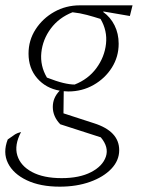

<svg xmlns="http://www.w3.org/2000/svg" viewBox="-44 -499 535 720"><path d="M212 -156Q203 -156 195 -157L194 -74L308 -37Q403 -7 403 64Q403 103 373.5 134Q344 165 293.5 183Q243 201 180 201Q107 201 56.5 177Q6 153 -14 113Q-34 73 -15 24Q6 9 13 4.5Q20 0 35 -4Q9 45 21 84Q33 123 76 146Q119 169 187 169Q254 169 297.5 146.5Q341 124 353 88.5Q365 53 334 16L182 -33Q154 -62 154 -98Q154 -133 180 -159Q128 -168 95.5 -205.5Q63 -243 63 -298Q63 -348 89.5 -389Q116 -430 159.5 -454.5Q203 -479 256 -479H453L443 -439L344 -456L343 -454Q370 -435 385.5 -404Q401 -373 401 -335Q401 -286 375.5 -245.5Q350 -205 307 -180.5Q264 -156 212 -156ZM236 -182Q287 -202 317.5 -243.5Q348 -285 353.5 -334.5Q359 -384 333 -428Q308 -436 282 -443Q256 -450 228 -453Q177 -433 146.5 -392Q116 -351 111 -301.5Q106 -252 132 -208Q168 -194 193 -188Q218 -182 236 -182Z"/></svg>

Font: Piazzolla ExtraLight
Style: Italic
Weight: 200
Italic angle: -11.3°
Designer: Juan Pablo del Peral
Foundry: Huerta Tipografica
Version: Version 1.330